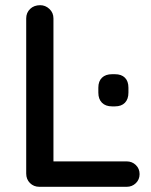

<svg xmlns="http://www.w3.org/2000/svg" viewBox="-20 -720 581 740"><path d="M468 -98Q489 -98 503.5 -84Q518 -70 518 -49Q518 -28 503.5 -14Q489 0 468 0H132Q110 0 95.5 -14.5Q81 -29 81 -51V-649Q81 -671 96 -685.5Q111 -700 135 -700Q155 -700 170.5 -685.5Q186 -671 186 -649V-81L165 -98ZM412 -310Q387 -310 373 -324Q359 -338 359 -363V-382Q359 -407 373 -420.5Q387 -434 412 -434H423Q448 -434 461.5 -420.5Q475 -407 475 -382V-363Q475 -338 461.5 -324Q448 -310 423 -310Z"/></svg>

Font: Quicksand SemiBold
Style: Regular
Weight: 600
Designer: Andrew Paglinawan
Foundry: Andrew Paglinawan
Version: Version 3.004